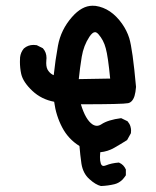

<svg xmlns="http://www.w3.org/2000/svg" viewBox="-20 -512 540 663"><path d="M48.8 -298.8Q48.8 -308.6 49.3 -314Q51.3 -331.5 62.5 -344.7Q76.7 -356.9 95.7 -356.9Q100.6 -356.9 106.9 -356L128.4 -345.2L128.9 -344.2Q140.6 -331.1 140.6 -311.5Q140.6 -308.6 140.1 -305.2Q139.6 -299.3 139.6 -294.4Q139.6 -276.4 147.5 -266.6Q155.3 -256.3 165.5 -252.4Q170.9 -303.7 180.2 -354.5Q190.4 -409.7 228.5 -453.1Q262.7 -492.2 299.3 -492.2Q304.7 -492.2 310.1 -491.7Q363.3 -483.9 401.4 -430.2Q418 -406.7 426.3 -380.4Q438 -341.8 449.7 -211.9Q448.2 -192.9 444.6 -180.9Q440.9 -168.9 434.1 -162.1Q429.2 -157.2 422.9 -155.8Q404.3 -151.9 259.3 -151.9Q275.4 -98.6 299.3 -82.5Q307.1 -77.6 314.5 -77.6Q321.8 -77.6 329.6 -82.5Q352.5 -98.1 398.4 -104L420.4 -93.3Q427.7 -84.5 430.2 -76.2Q432.6 -67.9 432.6 -62.3Q432.6 -56.6 432.1 -52.2L418.9 -28.3Q396.5 -14.2 374.3 -1.5Q352.1 11.2 326.2 13.7Q325.2 22.5 325.2 30.3Q325.2 43.9 328.1 52.7Q331.1 61 337.4 61Q340.3 61 345.7 59.1Q364.7 51.3 390.6 49.3Q399.4 53.2 405 58.8Q410.6 64.5 414.6 73.2V93.3Q408.7 102.1 403.3 107.9Q391.1 120.1 375.5 124Q353.5 129.4 328.6 130.4Q310.1 126 288.6 106.4Q266.6 86.9 261.2 53.2Q256.8 22.5 254.4 -7.8Q215.8 -31.7 194.6 -72.3Q173.3 -112.8 167 -160.6Q123 -168.9 91.8 -198.2Q59.6 -228.5 53.2 -256.8Q48.8 -276.9 48.8 -298.8ZM308.1 -400.9Q299.3 -400.9 288.6 -384.8Q268.6 -354.5 262.2 -315.7Q255.9 -276.9 252 -238.8L360.4 -240.7Q353 -317.4 345.2 -345.2Q337.9 -373.5 319.8 -394Q313.5 -400.9 308.1 -400.9Z"/></svg>

Font: Bakudai
Style: Medium
Weight: 500
Version: Version 1.48